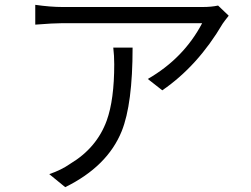

<svg xmlns="http://www.w3.org/2000/svg" viewBox="-20 -741 1040 795"><path d="M927 -676Q908 -652 902 -643Q799 -468 652 -367L592 -414Q741 -500 817 -645H238Q202 -645 126 -639V-721Q189 -712 238 -712H819Q855 -712 883 -718ZM529 -544Q529 -310 484 -198Q425 -52 250 34L184 -20Q234 -37 271 -63Q381 -129 422 -242Q453 -328 453 -475Q453 -511 449 -544Z"/></svg>

Font: Source Han Sans CN Normal
Style: Regular
Weight: 350
Designer: Ryoko NISHIZUKA 西塚涼子 (kana, bopomofo & ideographs); Paul D. Hunt (Latin, Greek & Cyrillic); Sandoll Communications 산돌커뮤니
Foundry: Adobe
Version: Version 2.004;hotconv 1.0.118;makeotfexe 2.5.65603